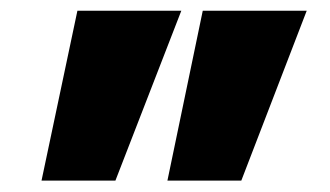

<svg xmlns="http://www.w3.org/2000/svg" viewBox="-20 -544 601 350"><path d="M121.1 -524.4H310.5L190.4 -214.8H55.7ZM349.6 -524.4H539.1L419.9 -214.8H285.2Z"/></svg>

Font: Gen Shin Gothic Heavy
Style: Bold
Weight: 900
Designer: [Source Han Sans]
Ryoko NISHIZUKA  (kana & ideographs); Paul D. Hunt (Latin, Greek & Cyrillic); Wenlong ZHANG  (bopomofo
Version: Version 1.002.20150607